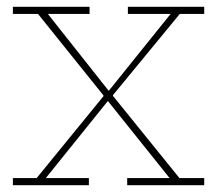

<svg xmlns="http://www.w3.org/2000/svg" viewBox="-20 -546 640 566"><path d="M510 -505 306 -257 313 -276V-252L306 -272L509 -21H582V0H355V-21H480L291 -257L309 -248H287L305 -257L115 -21H242V0H18V-21H88L292 -271L285 -251V-275L292 -256L92 -505H18V-526H244V-505H121L307 -270L289 -279H312L294 -270L483 -505H357V-526H582V-505Z"/></svg>

Font: Hepta Slab ExtraLight
Style: Regular
Weight: 200
Designer: Michael LaGattuta
Foundry: Michael LaGattuta
Version: Version 1.100